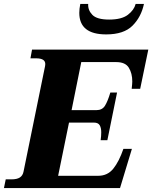

<svg xmlns="http://www.w3.org/2000/svg" viewBox="-48 -951 770 971"><path d="M353 -886Q353 -906 358 -931H398Q396 -900 419 -876Q442 -852 504 -852Q567 -852 598.5 -876Q630 -900 638 -931H680Q666 -865 622 -821Q578 -777 489 -777Q353 -777 353 -886ZM618 -502Q621 -529 621 -539Q621 -580 603.5 -608.5Q586 -637 540 -637H363L314 -394H440Q469 -394 483 -416.5Q497 -439 510 -483H544L495 -242H461Q464 -263 464 -282Q464 -305 456 -318Q448 -331 427 -331H301L246 -62H449Q496 -62 525 -98Q554 -134 576 -198H619L559 0H-28L-19 -44H11Q38 -44 52.5 -53.5Q67 -63 71 -83L180 -617Q181 -621 181 -627Q181 -656 135 -656H106L114 -700H702L661 -502Z"/></svg>

Font: Taviraj
Style: Bold Italic
Weight: 700
Italic angle: -12°
Designer: Katatrad Team
Foundry: CadsonDemak
Version: Version 1.001